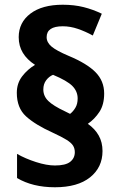

<svg xmlns="http://www.w3.org/2000/svg" viewBox="-20 -785 510 811"><path d="M51 -393Q51 -433 73.5 -462.5Q96 -492 128 -511Q94 -533 76.5 -562Q59 -591 59 -628Q59 -690 108.5 -727.5Q158 -765 245 -765Q293 -765 333 -755Q373 -745 410 -727L372 -635Q341 -652 309 -663Q277 -674 245 -674Q177 -674 177 -628Q177 -606 197.5 -588.5Q218 -571 270 -549Q347 -517 383.5 -480Q420 -443 420 -390Q420 -343 400 -312.5Q380 -282 351 -262Q381 -241 397 -212.5Q413 -184 413 -147Q413 -78 360.5 -36Q308 6 212 6Q118 6 52 -33V-135Q87 -115 132 -100.5Q177 -86 212 -86Q257 -86 276.5 -101.5Q296 -117 296 -142Q296 -158 288.5 -170Q281 -182 261 -194.5Q241 -207 202 -225Q129 -258 90 -293.5Q51 -329 51 -393ZM163 -407Q163 -379 184 -358.5Q205 -338 254 -315L276 -304Q289 -314 298.5 -330Q308 -346 308 -369Q308 -399 286 -421.5Q264 -444 204 -469Q187 -462 175 -446Q163 -430 163 -407Z"/></svg>

Font: Noto Sans Khmer UI SemiCondensed
Style: Bold
Weight: 700
Width: 4
Designer: Danh Hong and the Monotype Design Team
Foundry: Monotype Imaging Inc.
Version: Version 2.002; ttfautohint (v1.8.4.7-5d5b)